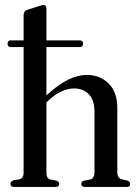

<svg xmlns="http://www.w3.org/2000/svg" viewBox="-20 -741 548 761"><path d="M10 -567.5Q10 -581 22 -581H73.5V-679.5Q73.5 -697 88 -702L133.5 -716.5Q145.5 -721 152.5 -721Q164 -721 164 -707.5V-581H296.5Q309 -581 309 -567.5Q309 -554.5 296.5 -554.5H164V-363Q211.5 -406.5 250.2 -425.2Q289 -444 324 -444Q376.5 -444 410.8 -409.8Q445 -375.5 445 -313V-57.5Q445 -35 463.5 -30L484.5 -25.5Q496 -21 496 -12.5Q496 0 481.5 0H316Q302 0 302 -12.5Q302 -21 313 -25L337.5 -29.5Q354.5 -34.5 354.5 -57.5V-296.5Q354.5 -344 332.2 -367.2Q310 -390.5 273.5 -390.5Q250 -390.5 224.2 -379Q198.5 -367.5 170.5 -341.5L164 -335V-55Q164 -34 180 -29.5L203.5 -25Q214.5 -21 214.5 -12.5Q214.5 0 200.5 0H35.5Q21.5 0 21.5 -12.5Q21.5 -21.5 34 -26.5L57.5 -30.5Q73.5 -35 73.5 -55V-554.5H22Q10 -554.5 10 -567.5Z"/></svg>

Font: Fraunces 144pt Soft
Style: Regular
Weight: 400
Version: Version 1.000;[0bf87f6ff]